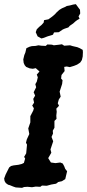

<svg xmlns="http://www.w3.org/2000/svg" viewBox="-40 -891 419 924"><path d="M66 13 36 11 24 7 7 0 -1 -2 -12 -10 -18 -20 -20 -32 -13 -51 -6 -65 4 -85 13 -92 25 -95 49 -98 65 -102 75 -107 81 -128 76 -136 86 -153 90 -195 85 -204 89 -220 101 -246 96 -273 106 -302V-332L120 -359L123 -370L115 -383L124 -397L120 -415L129 -431L122 -447L134 -471L130 -486L137 -498L142 -519L137 -532L150 -547L132 -563L118 -560L103 -562L86 -569L79 -577L74 -588L72 -605L77 -626L82 -638L87 -659L102 -666L113 -669L131 -670L145 -673L159 -671L180 -670L188 -677L210 -676L219 -673L245 -676L258 -678L269 -671L297 -673L310 -669L332 -664L344 -659L358 -651L359 -640L358 -619L354 -602L346 -590L331 -580L316 -574L296 -568L281 -571L269 -569L271 -549L256 -530L254 -513L261 -505L259 -487L247 -450L252 -426L243 -412L238 -394L244 -382L231 -368L233 -353L231 -335L232 -319L222 -309V-276L214 -262L215 -248L208 -232L216 -211L203 -172L207 -156L192 -130L205 -109L227 -106L250 -109L262 -104L269 -91L274 -78L283 -67L278 -46L274 -29L258 -19L240 -15L230 -7L207 -3L185 3L162 2L154 8L132 7L114 10L93 8L76 9ZM159 -706 141 -716 132 -736 137 -750 149 -762 160 -771 170 -782 172 -794 193 -798 211 -811 225 -823 231 -830 245 -843 258 -851 272 -857 281 -862 297 -865 312 -869 325 -871 336 -856 345 -844 346 -826 338 -812 343 -801 331 -794 323 -788 312 -778 296 -767 289 -759 271 -753 262 -749 243 -736 220 -735 215 -724 189 -716 168 -708Z"/></svg>

Font: Winky Rough Medium
Style: Italic
Weight: 500
Italic angle: -8.97852°
Designer: Simon Atzbach
Foundry: typofactur
Version: Version 1.206; ttfautohint (v1.8.4.7-5d5b)